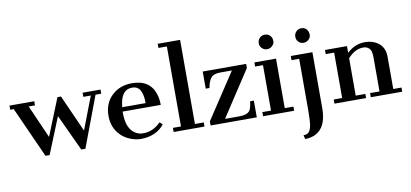

<svg xmlns="http://www.w3.org/2000/svg" viewBox="-75 -876 2861 1336"><g transform="rotate(-10 1356.0 -208.5)"><path d="M25 -350H0V-379.2H175V-350H130.6L233.3 -116.7L338.9 -379.2H363.9L480.6 -118.1L569.4 -350H516.7V-379.2H643.1V-350H602.8L468.1 8.3H438.9L319.4 -248.6L215.3 8.3H186.1Z M1027.8 -65.3Q969.4 6.9 862.5 8.3Q826.4 8.3 787.5 -6.9Q748.6 -22.2 722.2 -48.6Q665.3 -104.2 666 -191Q666.7 -277.8 722.9 -331.2Q779.2 -384.7 865.3 -384.7Q993.1 -384.7 1026.4 -277.8Q1037.5 -244.4 1037.5 -201.4H768.1V-190.3Q768.1 -76.4 833.3 -40.3Q855.6 -27.8 884.7 -27.8Q952.8 -27.8 1008.3 -83.3ZM936.1 -231.9Q936.1 -290.3 918.8 -322.2Q901.4 -354.2 862.5 -354.2Q780.6 -354.2 770.8 -231.9Z M1093.1 -29.2H1150V-594.4H1090.3V-623.6H1248.6V-29.2H1311.1V0H1093.1Z M1354.2 -29.2 1566.7 -351.4H1484.7Q1437.5 -351.4 1418.8 -328.5Q1400 -305.6 1391.7 -258.3H1365.3V-379.2H1672.2V-350L1461.1 -27.8H1563.9Q1616.7 -27.8 1636.1 -52.8Q1648.6 -70.8 1654.2 -118.1H1680.6V0H1354.2Z M1833.3 -556.9Q1868.1 -556.9 1881.9 -526.4Q1886.1 -516.7 1886.1 -500.7Q1886.1 -484.7 1870.8 -469.4Q1855.6 -454.2 1834.7 -454.2Q1813.9 -454.2 1798.6 -468.8Q1783.3 -483.3 1783.3 -504.9Q1783.3 -526.4 1797.9 -541.7Q1812.5 -556.9 1833.3 -556.9ZM1725 -29.2H1786.1V-350H1730.6V-379.2H1883.3V-29.2H1944.4V0H1725Z M2091.7 -556.9Q2125 -556.9 2138.9 -526.4Q2143.1 -516.7 2143.1 -500Q2143.1 -483.3 2127.8 -468.8Q2112.5 -454.2 2091.7 -454.2Q2070.8 -454.2 2056.2 -468.8Q2041.7 -483.3 2041.7 -504.9Q2041.7 -526.4 2056.2 -541.7Q2070.8 -556.9 2091.7 -556.9ZM2041.7 -350H1987.5V-379.2H2140.3V16.7Q2140.3 151.4 2058.3 191.7Q2026.4 206.9 1986.1 206.9L1979.2 179.2Q2000 179.2 2012.5 170.1Q2025 161.1 2033.3 133.3Q2041.7 105.6 2041.7 -2.8Z M2494.4 -350Q2434.7 -350 2384.7 -293.1V-29.2H2452.8V0H2229.2V-29.2H2288.9V-350H2229.2V-379.2H2384.7V-331.9Q2440.3 -384.7 2512.5 -384.7Q2562.5 -384.7 2600 -359.7Q2650 -326.4 2650 -256.9V-29.2H2708.3V0H2486.1V-29.2H2552.8V-263.9Q2552.8 -306.9 2544.4 -322.2Q2527.8 -350 2494.4 -350Z"/></g></svg>

Font: Sree Krushnadevaraya
Style: Regular
Weight: 400
Designer: Purushoth Kumar Guthula
Foundry: Andhrapradesh Society for Knowledge Networks
Version: Version 1.0.5; ttfautohint (v1.2.42-39fb)